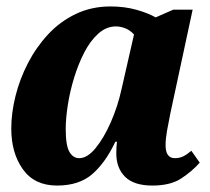

<svg xmlns="http://www.w3.org/2000/svg" viewBox="-20 -566 652 596"><path d="M157 10Q87 10 51 -40.5Q15 -91 15 -167Q15 -215 28 -267.5Q41 -320 66.5 -369.5Q92 -419 129 -459Q166 -499 215 -522.5Q264 -546 323 -546Q367 -546 404 -535.5Q441 -525 463 -512L518 -536H578L509 -215Q503 -186 498.5 -160.5Q494 -135 494 -115Q494 -75 523 -75Q537 -75 548.5 -80.5Q560 -86 574 -98L600 -61Q576 -34 542.5 -12Q509 10 453 10Q396 10 368.5 -17Q341 -44 341 -90Q341 -109 343 -126H338Q308 -62 267 -26Q226 10 157 10ZM226 -75Q251 -75 276.5 -106Q302 -137 323.5 -185.5Q345 -234 357 -288L396 -459Q383 -473 368 -478.5Q353 -484 340 -484Q310 -484 285 -461.5Q260 -439 241.5 -403Q223 -367 210 -324.5Q197 -282 190.5 -240Q184 -198 184 -166Q184 -114 195.5 -94.5Q207 -75 226 -75Z"/></svg>

Font: Noto Serif SemiCondensed ExtraBold
Style: Italic
Weight: 800
Width: 4
Italic angle: -12°
Designer: Monotype Design Team
Foundry: Monotype Imaging Inc.
Version: Version 2.014; ttfautohint (v1.8.4.7-5d5b)